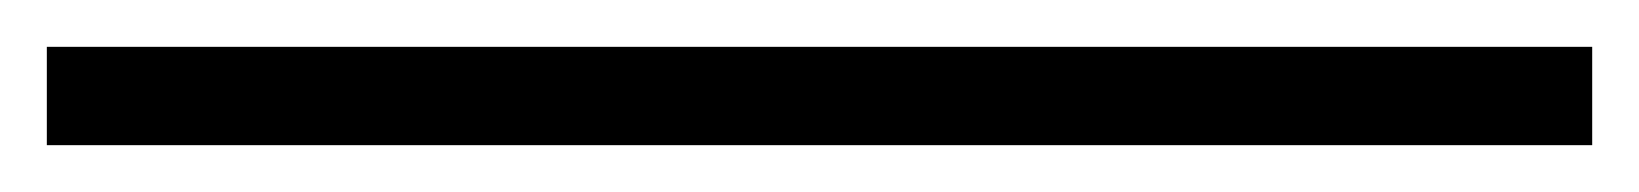

<svg xmlns="http://www.w3.org/2000/svg" viewBox="-20 34 700 82"><path d="M0 96H660V54H0Z"/></svg>

Font: Hauora ExtraLight
Style: Regular
Weight: 200
Designer: Mikhail Sharanda
Foundry: WCYS & Co.
Version: Version 1.010